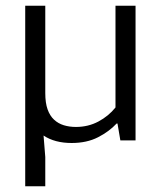

<svg xmlns="http://www.w3.org/2000/svg" viewBox="-20 -490 560 670"><path d="M383 -470H453V0H400L390 -59H387Q361 -31 322 -11Q283 9 230 9Q171 9 132 -17L138 58V160H68V-470H138V-165Q138 -131 146 -108.5Q154 -86 168.5 -72.5Q183 -59 202.5 -53Q222 -47 245 -47Q288 -47 323.5 -66Q359 -85 383 -115Z"/></svg>

Font: Mukta Vaani Light
Style: Regular
Weight: 300
Designer: Noopur Datye, Girish Dalvi, Yashodeep Gholap, Pallavi Karambelkar
Foundry: Ek Type
Version: Version 2.538;PS 1.000;hotconv 16.6.51;makeotf.lib2.5.65220;